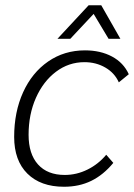

<svg xmlns="http://www.w3.org/2000/svg" viewBox="-20 -702 511 732"><path d="M34 -180Q34 -275 68 -350Q102 -425 163.5 -467.5Q225 -510 304 -510Q363 -510 407 -486.5Q451 -463 471 -419L433 -388Q417 -424 381.5 -444.5Q346 -465 302 -465Q242 -465 193.5 -428.5Q145 -392 117 -329Q89 -266 89 -188Q89 -115 125 -75Q161 -35 227 -35Q272 -35 313.5 -55.5Q355 -76 385 -112L412 -81Q374 -35 328 -12.5Q282 10 224 10Q135 10 84.5 -40Q34 -90 34 -180ZM318 -682H366L439 -554H394L337 -649L248 -554H199Z"/></svg>

Font: Sarabun ExtraLight
Style: Italic
Weight: 275
Italic angle: -10°
Designer: Suppakit Chalermlarp | Katatrad Co.,Ltd.
Foundry: Cadson Demak Co.,Ltd.
Version: Version 1.000; ttfautohint (v1.6)